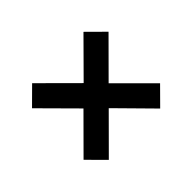

<svg xmlns="http://www.w3.org/2000/svg" viewBox="-94 -615 723 723"><g transform="rotate(45 267.0 -254.0)"><path d="M130 -51 63.5 -118 200.5 -255.5 63.5 -391.5 130 -458.5 267.5 -321.5 404.5 -458.5 472 -391.5 334 -255.5 472 -118 404.5 -51 267.5 -187.5Z"/></g></svg>

Font: Karla Medium
Style: Regular
Weight: 500
Designer: Jonathan Pinhorn
Version: Version 2.001